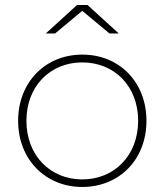

<svg xmlns="http://www.w3.org/2000/svg" viewBox="-20 -740 654 763"><path d="M307 -697 415 -607H452L328 -720H286L162 -607H199ZM307 -523C161 -523 52 -414 52 -260C52 -106 161 3 307 3C454 3 562 -106 562 -260C562 -414 454 -523 307 -523ZM307 -27C180 -27 85 -122 85 -260C85 -398 180 -492 307 -492C434 -492 529 -398 529 -260C529 -122 434 -27 307 -27Z"/></svg>

Font: Talent ExtraLight
Style: Regular
Weight: 200
Designer: Mike Powis
Version: Version 1.001;hotconv 1.0.109;makeotfexe 2.5.65596